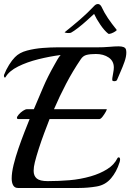

<svg xmlns="http://www.w3.org/2000/svg" viewBox="-39 -933 647 953"><path d="M50 0Q34 0 26.5 -13Q19 -26 19 -47Q19 -76 28.5 -115Q38 -154 52.5 -196Q67 -238 82 -276.5Q97 -315 108 -342H53Q45 -342 45 -348Q45 -354 54 -364.5Q63 -375 75 -383Q87 -391 95 -391H129Q154 -450 176 -501.5Q198 -553 231 -611Q239 -625 246 -637.5Q253 -650 262 -660Q208 -653 151.5 -639Q95 -625 51 -603Q7 -581 -11 -551Q-12 -548 -15 -548Q-17 -548 -18.5 -552Q-20 -556 -19 -561Q-9 -587 6 -611Q21 -635 35 -649Q57 -672 95 -682Q133 -692 173.5 -695Q214 -698 243 -698H441Q476 -698 503.5 -700.5Q531 -703 550 -703Q581 -703 586 -688Q587 -684 587.5 -680.5Q588 -677 588 -672Q588 -652 579 -626.5Q570 -601 559.5 -577.5Q549 -554 543 -539Q542 -534 537.5 -532Q533 -530 529 -530Q524 -530 520 -532Q517 -534 518.5 -545.5Q520 -557 523 -572Q526 -587 526 -598Q526 -630 500.5 -647.5Q475 -665 437 -665Q409 -665 391 -660.5Q373 -656 362 -639Q322 -580 289.5 -518Q257 -456 229 -391H490Q493 -391 486.5 -379Q480 -367 470.5 -354.5Q461 -342 454 -342H207Q196 -314 181 -274Q166 -234 153.5 -195Q141 -156 134 -128Q128 -104 128 -85Q128 -60 143.5 -47Q159 -34 198 -34Q252 -34 306 -38.5Q360 -43 412 -58Q457 -71 492.5 -93Q528 -115 544 -148Q546 -152 550 -152Q557 -152 557 -141Q557 -139 556.5 -136Q556 -133 555 -129Q547 -103 536 -83Q525 -63 513 -49Q485 -15 441 -7.5Q397 0 353 0ZM498 -766Q479 -781 459 -810.5Q439 -840 428 -864Q415 -852 393 -832Q371 -812 349 -795Q327 -778 314 -771Q313 -770 309 -769.5Q305 -769 300 -769Q293 -769 287 -770.5Q281 -772 282 -773Q322 -805 358 -836Q394 -867 428 -903Q437 -913 447 -913Q457 -913 464 -901Q479 -869 497 -842.5Q515 -816 540 -785Q542 -783 533 -777Q524 -771 513 -767Q502 -763 498 -766Z"/></svg>

Font: Playball
Style: Regular
Weight: 400
Designer: Robert E. Leuschke
Foundry: Robert E. Leuschke
Version: Version 1.010